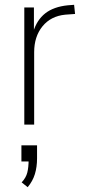

<svg xmlns="http://www.w3.org/2000/svg" viewBox="-20 -518 352 798"><path d="M81 0V-487H121V-385H118Q133 -435 168 -462.5Q203 -490 262 -496L288 -498L292 -460L251 -457Q191 -451 156.5 -408.5Q122 -366 122 -301V0ZM95 260 70 240Q88 221 93.5 199Q99 177 99 145L105 153H69V86H134V140Q134 176 125 205.5Q116 235 95 260Z"/></svg>

Font: Nunito Sans 10pt Condensed ExtraLight
Style: Regular
Weight: 250
Width: 3
Designer: Vernon Adams
Foundry: Vernon Adams
Version: Version 3.101;gftools[0.9.27]